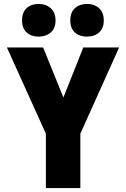

<svg xmlns="http://www.w3.org/2000/svg" viewBox="-20 -955 640 975"><path d="M213 0V-276L15 -714H199L302 -460L403 -714H585L388 -276V0ZM422 -769Q384 -769 360.5 -790Q337 -811 337 -851Q337 -893 361 -914Q385 -935 422 -935Q459 -935 483 -913.5Q507 -892 507 -851Q507 -811 483 -790Q459 -769 422 -769ZM176 -769Q139 -769 115.5 -790Q92 -811 92 -851Q92 -893 115.5 -914Q139 -935 176 -935Q213 -935 237.5 -913.5Q262 -892 262 -851Q262 -811 237.5 -790Q213 -769 176 -769Z"/></svg>

Font: Noto Sans Mono Black
Style: Regular
Weight: 900
Designer: Monotype Design Team
Foundry: Monotype Imaging Inc.
Version: Version 2.014